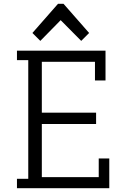

<svg xmlns="http://www.w3.org/2000/svg" viewBox="-20 -999 660 1019"><path d="M70 0H560V-158H504V-59H202V-341H490V-401H202V-671H484V-572H540V-730H70V-680H130V-50H70ZM194 -782 302 -892 411 -782 453 -824 317 -979H288L152 -824Z"/></svg>

Font: Glegoo
Style: Regular
Weight: 400
Version: Version 2.0.1; ttfautohint (v0.9) -r 48 -G 60